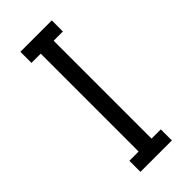

<svg xmlns="http://www.w3.org/2000/svg" viewBox="-213 -693 735 735"><g transform="rotate(-45 155.0 -325.0)"><path d="M240 0H70V-60H120V-590H70V-650H240V-590H190V-60H240Z"/></g></svg>

Font: Unica One
Style: Regular
Weight: 400
Designer: Eduardo Rodriguez Tunni
Foundry: Eduardo Rodriguez Tunni
Version: Version 2.000; ttfautohint (v1.8.4.7-5d5b);gftools[0.9.23]